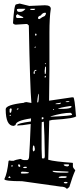

<svg xmlns="http://www.w3.org/2000/svg" viewBox="-20 -1038 469 1102"><path d="M400.4 -479.5Q408.2 -479.5 416 -373H418Q418 -358.4 279.3 -349.6Q270.5 -347.7 262.7 -345.7L256.8 -121.1Q293.9 -110.4 396.5 -103.5L398.4 -101.6V-83Q398.4 -75.2 412.1 -60.5Q396.5 -26.4 377.9 35.2L366.2 44.9H362.3Q353.5 33.2 328.1 33.2L106.4 2Q4.9 2 4.9 -9.8Q21.5 -42 29.3 -115.2H32.2V-117.2L44.9 -115.2H58.6Q69.3 -121.1 97.7 -126Q110.4 -119.1 118.2 -119.1H133.8Q147.5 -119.1 147.5 -146.5Q150.4 -180.7 156.2 -326.2Q102.5 -317.4 79.1 -317.4V-320.3Q79.1 -330.1 157.2 -340.8Q157.2 -348.6 158.2 -358.4Q69.3 -345.7 69.3 -320.3L58.6 -315.4Q12.7 -315.4 12.7 -411.1Q12.7 -436.5 118.2 -448.2Q118.2 -451.2 131.8 -452.1L159.2 -447.3H160.2Q152.3 -532.2 145.5 -891.6Q138.7 -900.4 131.8 -900.4L70.3 -896.5Q54.7 -898.4 54.7 -907.2Q61.5 -1012.7 72.3 -1012.7L92.8 -1017.6L148.4 -1003.9L237.3 -1007.8Q271.5 -1007.8 271.5 -987.3Q263.7 -937.5 263.7 -850.6V-636.7L261.7 -460L393.6 -479.5ZM218.8 -182.6 220.7 -130.9 222.7 -128.9H232.4Q236.3 -128.9 237.3 -141.6Q235.4 -279.3 231.4 -339.8Q225.6 -337.9 219.7 -336.9L218.8 -296.9ZM270.5 -368.2H272.5Q393.6 -373 393.6 -379.9V-381.8Q392.6 -386.7 384.8 -390.6H383.8Q338.9 -390.6 270.5 -370.1ZM198.2 -934.6V-932.6L202.1 -928.7H207Q221.7 -940.4 237.3 -946.3Q244.1 -956.1 244.1 -961.9L241.2 -964.8H237.3Q224.6 -964.8 213.9 -949.2Q198.2 -945.3 198.2 -934.6ZM313.5 -413.1H342.8Q386.7 -414.1 390.6 -424.8V-427.7L383.8 -429.7Q313.5 -418.9 313.5 -413.1ZM282.2 -57.6V-55.7Q282.2 -47.9 328.1 -46.9H364.3L373 -48.8V-52.7L360.4 -53.7ZM77.1 -985.4V-982.4Q77.1 -969.7 90.8 -969.7H95.7Q111.3 -969.7 125 -985.4V-987.3H85.9ZM72.3 -949.2V-939.5L77.1 -934.6H104.5L113.3 -935.5V-939.5L88.9 -951.2L82 -956.1H79.1ZM99.6 -46.9V-45.9L102.5 -42H123Q145.5 -42 145.5 -46.9V-48.8Q130.9 -52.7 107.4 -52.7H104.5ZM316.4 -19.5 321.3 -16.6H348.6Q361.3 -16.6 362.3 -21.5V-25.4L353.5 -26.4H333Q316.4 -24.4 316.4 -19.5ZM168 -183.6V-178.7Q168.9 -168.9 172.9 -168.9L179.7 -175.8V-185.5Q177.7 -203.1 172.9 -203.1Q168 -203.1 168 -183.6ZM203.1 -500Q197.3 -500 193.4 -450.2L199.2 -451.2Q203.1 -462.9 203.1 -500ZM345.7 -93.8V-91.8Q349.6 -83 369.1 -83L376 -87.9V-93.8L367.2 -94.7H353.5ZM239.3 -657.2 236.3 -629.9 237.3 -613.3H239.3Q244.1 -613.3 244.1 -631.8V-652.3ZM35.2 -411.1V-393.6L38.1 -390.6H40Q44.9 -390.6 46.9 -407.2V-413.1L43 -416H40ZM297.9 -440.4H315.4Q328.1 -440.4 330.1 -447.3V-448.2H327.1Q297.9 -445.3 297.9 -440.4ZM152.3 -983.4 162.1 -980.5H175.8L181.6 -985.4V-987.3H155.3ZM172.9 -621.1V-616.2L175.8 -613.3L179.7 -616.2V-623L177.7 -625Q177.7 -628.9 189.5 -633.8V-636.7H182.6Q172.9 -630.9 172.9 -621.1ZM346.7 7.8V12.7L355.5 14.6H359.4L367.2 12.7V7.8L359.4 5.9H355.5ZM84 -91.8V-89.8Q84 -80.1 93.8 -80.1H95.7V-89.8L90.8 -94.7H86.9ZM113.3 -76.2V-74.2L121.1 -73.2H129.9L133.8 -76.2V-80.1L125 -81.1H123Q113.3 -80.1 113.3 -76.2ZM228.5 -365.2Q224.6 -364.3 219.7 -364.3V-352.5Q225.6 -353.5 229.5 -355.5Q229.5 -361.3 228.5 -365.2ZM357.4 -455.1V-452.1H370.1L377.9 -454.1V-457H366.2ZM27.3 -19.5 31.2 -16.6H38.1L41 -19.5L36.1 -25.4H32.2ZM181.6 -841.8V-836.9L184.6 -833H186.5L189.5 -836.9V-841.8L186.5 -845.7H184.6ZM237.3 -602.5 236.3 -593.8V-592.8H239.3L243.2 -595.7V-602.5ZM44.9 -86.9V-83L49.8 -81.1L52.7 -85L51.8 -89.8H47.9ZM76.2 -411.1V-409.2H83L85.9 -413.1V-416H81.1ZM35.2 -375V-372.1H38.1L42 -375V-378.9H38.1ZM177.7 -766.6V-764.6H184.6V-770.5H181.6ZM237.3 -675.8V-674.8L243.2 -668.9H244.1V-672.9L241.2 -675.8ZM284.2 -411.1V-407.2H291L288.1 -411.1Z"/></svg>

Font: Love Ya Like A Sister
Style: Regular
Weight: 400
Designer: Kimberly Geswein
Foundry: Kimberly Geswein
Version: Version 1.002 2007